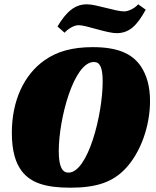

<svg xmlns="http://www.w3.org/2000/svg" viewBox="-20 -864 725 892"><path d="M411 -645C316 -645 245 -625 187 -584C90 -516 35 -394 35 -247C35 -161 53 -105 82 -68C123 -15 191 8 306 8C425 8 504 -16 566 -84C633 -157 677 -277 677 -395C677 -462 662 -514 635 -555C594 -616 525 -645 411 -645ZM298 -62C271 -62 253 -86 253 -162C253 -313 323 -576 416 -576C443 -576 457 -554 457 -485C457 -332 389 -62 298 -62ZM622 -844C606 -825 576 -811 557 -811C517 -811 427 -844 384 -844C327 -844 288 -809 247 -741L280 -712C292 -726 321 -747 345 -747C382 -747 474 -710 522 -710C581 -710 617 -746 657 -819Z"/></svg>

Font: Racing Sans One
Style: Regular
Weight: 400
Designer: Pablo Impallari, Rodrigo Fuenzalida
Foundry: Pablo Impallari, Rodrigo Fuenzalida
Version: Version 1.001